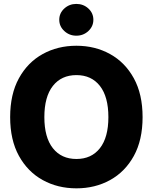

<svg xmlns="http://www.w3.org/2000/svg" viewBox="-20 -977 800 1006"><path d="M380.4 9.8Q282.2 9.8 203.6 -33.7Q125 -77.1 79.1 -160.4Q33.2 -243.7 33.2 -363.3Q33.2 -483.4 79.1 -566.9Q125 -650.4 203.6 -693.8Q282.2 -737.3 380.4 -737.3Q478 -737.3 556.6 -693.8Q635.3 -650.4 681.2 -566.9Q727.1 -483.4 727.1 -363.3Q727.1 -243.2 681.2 -159.9Q635.3 -76.7 556.6 -33.4Q478 9.8 380.4 9.8ZM380.4 -144Q459 -144 503.4 -200.4Q547.9 -256.8 547.9 -363.3Q547.9 -470.2 503.4 -526.9Q459 -583.5 380.4 -583.5Q301.8 -583.5 257.1 -526.9Q212.4 -470.2 212.4 -363.3Q212.4 -256.8 257.1 -200.4Q301.8 -144 380.4 -144ZM379.9 -790Q343.3 -790 316.9 -814.5Q290.5 -838.9 290.5 -873.5Q290.5 -908.2 316.9 -932.4Q343.3 -956.5 379.9 -956.5Q417 -956.5 443.1 -932.4Q469.2 -908.2 469.2 -873.5Q469.2 -838.9 443.1 -814.5Q417 -790 379.9 -790Z"/></svg>

Font: Inter Tight ExtraBold
Style: Regular
Weight: 800
Designer: Rasmus Andersson
Foundry: rsms
Version: Version 3.004; ttfautohint (v1.8.4.7-5d5b)